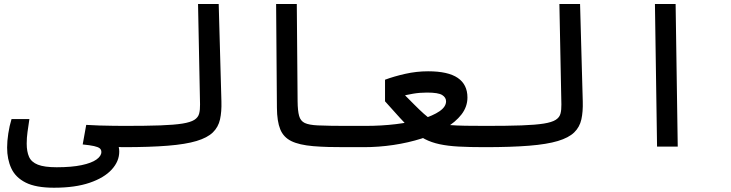

<svg xmlns="http://www.w3.org/2000/svg" viewBox="-20 -713 3556 934"><path d="M242.7 200.2Q154.8 200.2 105.2 175.3Q55.7 150.4 35.2 106.2Q14.6 62 14.6 4.9Q14.6 -26.4 20.3 -63.5Q25.9 -100.6 36.1 -133.8H123Q117.7 -98.1 113.8 -70.6Q109.9 -43 109.9 -14.2Q109.9 24.4 121.3 50Q132.8 75.7 164.3 88.1Q195.8 100.6 255.9 100.6Q328.6 100.6 377 90.3Q425.3 80.1 449.2 63Q473.1 45.9 473.1 26.4Q473.1 15.1 465.1 8.5Q457 2 437.5 -2.4Q418 -6.8 382.3 -10.3L399.4 -105.5Q429.2 -103.5 462.9 -102.5Q496.6 -101.6 528.8 -101.1Q561 -100.6 585.9 -100.6Q612.3 -100.6 624 -87.6Q635.7 -74.7 635.7 -52.2Q635.7 -27.3 621.6 -12.2Q607.4 2.9 580.1 2.9Q561 2.9 543.5 1Q525.9 -1 514.2 -3.4L525.4 -43.5Q542.5 -32.2 551.3 -15.1Q560.1 2 560.1 24.4Q560.1 71.8 523.4 111.8Q486.8 151.9 416.3 176Q345.7 200.2 242.7 200.2Z M580.1 2.9Q565.9 2.9 558.8 -11Q551.8 -24.9 551.8 -51.3Q551.8 -80.1 561.5 -90.3Q571.3 -100.6 585.9 -100.6Q690.9 -100.6 759.3 -103Q827.6 -105.5 867.2 -111.8Q906.7 -118.2 925.3 -129.9Q943.8 -141.6 948.7 -160.2Q953.6 -178.7 953.1 -205.1L943.4 -693.4H1043.9L1057.1 -219.7Q1058.6 -169.4 1050.3 -132.1Q1042 -94.7 1015.4 -68.8Q988.8 -43 936 -27.1Q883.3 -11.2 796.4 -4.2Q709.5 2.9 580.1 2.9Z M1752 2.9Q1701.7 2.9 1658.9 2.9Q1616.2 2.9 1578.4 2Q1540.5 1 1503.9 -2Q1435.5 -7.8 1397.2 -26.6Q1358.9 -45.4 1343.3 -84Q1327.6 -122.6 1327.1 -188.5L1323.2 -693.4H1423.8L1427.7 -220.2Q1428.2 -173.8 1435.1 -149.2Q1441.9 -124.5 1462.6 -114.7Q1483.4 -105 1525.9 -103Q1558.6 -101.6 1592.5 -101.1Q1626.5 -100.6 1666.7 -100.6Q1707 -100.6 1757.8 -100.6Q1772 -100.6 1778.3 -88.9Q1784.7 -77.1 1784.7 -54.2Q1784.7 -22.9 1775.9 -10Q1767.1 2.9 1752 2.9Z M1750 2.9 1757.8 -100.6Q1835.4 -100.6 1906 -109.1Q1976.6 -117.7 2031.5 -133.8Q2086.4 -149.9 2118.2 -171.9Q2149.9 -193.8 2149.9 -220.2Q2149.9 -238.8 2131.1 -250.7Q2112.3 -262.7 2057.1 -262.7Q2021.5 -262.7 1989 -257.1Q1956.5 -251.5 1925.3 -243.2L1933.6 -266.1Q1970.7 -229 1995.8 -203.6Q2021 -178.2 2041.5 -159.9Q2062 -141.6 2084.5 -126Q2097.2 -117.2 2118.2 -112.1Q2139.2 -106.9 2169.9 -104.5Q2200.7 -102.1 2243.9 -101.3Q2287.1 -100.6 2344.7 -100.6Q2383.3 -100.6 2392.8 -90.6Q2402.3 -80.6 2402.3 -53.2Q2402.3 -22.9 2389.4 -10Q2376.5 2.9 2336.9 2.9Q2264.6 2.9 2211.4 0Q2158.2 -2.9 2118.4 -11.5Q2078.6 -20 2046.9 -36.4Q2015.1 -52.7 1985.8 -79.1Q1952.1 -109.4 1924.3 -140.9Q1896.5 -172.4 1853 -220.2V-325.2Q1896 -341.3 1951.2 -353.8Q2006.3 -366.2 2062.5 -366.2Q2159.7 -366.2 2206.8 -334Q2253.9 -301.8 2253.9 -238.8Q2253.9 -193.8 2224.9 -156.2Q2195.8 -118.7 2145.5 -89.1Q2095.2 -59.6 2030.8 -39.1Q1966.3 -18.6 1894 -7.8Q1821.8 2.9 1750 2.9Z M2337.9 2.9Q2323.7 2.9 2316.7 -11Q2309.6 -24.9 2309.6 -51.3Q2309.6 -80.1 2319.3 -90.3Q2329.1 -100.6 2343.8 -100.6Q2448.7 -100.6 2517.1 -103Q2585.4 -105.5 2625 -111.8Q2664.6 -118.2 2683.1 -129.9Q2701.7 -141.6 2706.5 -160.2Q2711.4 -178.7 2710.9 -205.1L2701.2 -693.4H2801.8L2814.9 -219.7Q2816.4 -169.4 2808.1 -132.1Q2799.8 -94.7 2773.2 -68.8Q2746.6 -43 2693.8 -27.1Q2641.1 -11.2 2554.2 -4.2Q2467.3 2.9 2337.9 2.9Z M3176.3 0 3166 -693.4H3266.6L3276.9 0Z"/></svg>

Font: Cascadia Mono
Style: Regular
Weight: 400
Monospace: yes
Designer: Aaron Bell
Foundry: Saja Typeworks
Version: Version 2404.023